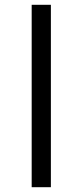

<svg xmlns="http://www.w3.org/2000/svg" viewBox="-20 -780 344 800"><path d="M112 0H192V-760H112Z"/></svg>

Font: Noto Serif Display ExtraCondensed Black
Style: Regular
Weight: 900
Width: 2
Designer: Monotype Design Team
Foundry: Monotype Imaging Inc.
Version: Version 2.009